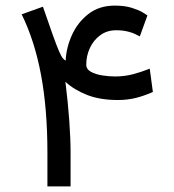

<svg xmlns="http://www.w3.org/2000/svg" viewBox="-20 -668 623 688"><path d="M133.8 -644 168.9 -543.5Q183.6 -502.4 191.9 -483.6Q200.2 -464.8 205.3 -459Q210.4 -453.1 215.3 -450.7Q217.3 -497.1 237.8 -542.5Q258.3 -587.9 296.9 -617.9Q335.4 -647.9 391.1 -647.9Q426.8 -647.9 451.7 -640.1Q476.6 -632.3 491 -623.8Q505.4 -615.2 508.3 -612.8L481 -537.6Q473.6 -541.5 464.1 -546.1Q454.6 -550.8 440.9 -554.2Q432.1 -556.6 421.1 -558.1Q410.2 -559.6 396.5 -559.6Q363.3 -559.6 339.1 -541.7Q314.9 -523.9 302 -495.8Q289.1 -467.8 289.1 -436.5Q289.1 -419.9 305.9 -410.6Q322.8 -401.4 346.9 -397.7Q371.1 -394 392.6 -394Q426.3 -394 456.8 -402.1Q487.3 -410.2 516.6 -421.9L527.8 -338.4Q497.1 -324.7 466.8 -317.1Q436.5 -309.6 402.8 -309.6Q337.9 -309.6 291.3 -328.1Q244.6 -346.7 214.4 -375Q232.9 -224.1 232.9 -119.6V0H149.9V-121.1Q149.9 -277.3 127 -399.9Q104 -522.5 57.6 -616.7Z"/></svg>

Font: Vazir FD
Style: Regular-FD
Weight: 400
Designer: Saber Rastikerdar
Foundry: Saber Rastikerdar
Version: Version 30.0.0